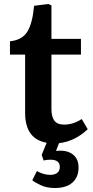

<svg xmlns="http://www.w3.org/2000/svg" viewBox="-20 -705 465 963"><path d="M255 238Q214 238 183.5 223.5Q153 209 142 199L165 153Q198 172 233 172Q253 172 266.5 162.5Q280 153 280 132Q280 96 233 96Q214 96 199 100L189 72L214 11Q106 -8 106 -139V-431H30V-498Q91 -504 117 -546Q143 -588 151 -676L222 -685L238 -678V-510H386V-431H238V-158Q238 -120 252.5 -100Q267 -80 302 -80Q347 -80 390 -108L420 -57Q391 -29 355 -10.5Q319 8 276 13L261 52Q314 46 344 68.5Q374 91 374 135Q374 184 343 211Q312 238 255 238Z"/></svg>

Font: Literata SemiBold
Style: Regular
Weight: 600
Designer: Latin by Veronika Burian and Jose Scaglione. Greek by Irene Vlachou. Cyrillic by Vera Evstafieva.
Foundry: TypeTogether
Version: Version 3.103; ttfautohint (v1.8.4.7-5d5b);gftools[0.9.29]